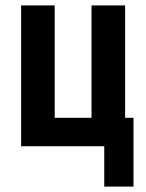

<svg xmlns="http://www.w3.org/2000/svg" viewBox="-20 -540 540 709"><path d="M365 149V0H58V-520H182V-105H318V-520H442V-105H473V149Z"/></svg>

Font: Iosevka Term Curly Extrabold
Style: Regular
Weight: 800
Designer: Belleve Invis
Foundry: Belleve Invis
Version: Version 32.3.0